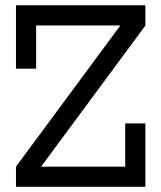

<svg xmlns="http://www.w3.org/2000/svg" viewBox="-20 -719 621 739"><path d="M539.6 -698.7V-620.6L138.2 -77.6H461.9V-244.1H539.6V0H41.5V-77.6L443.4 -621.1H119.1V-454.6H41.5V-698.7Z"/></svg>

Font: Turpis
Style: Regular
Weight: 400
Designer: GGBotNet
Foundry: f0n7
Version: 1.00